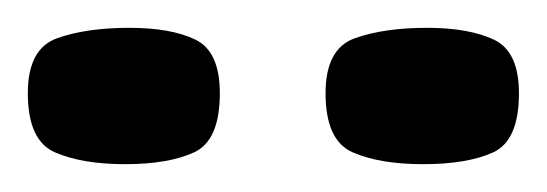

<svg xmlns="http://www.w3.org/2000/svg" viewBox="-20 -576 393 138"><path d="M284 -458Q253 -458 233.5 -466.5Q214 -475 214 -509Q214 -541 235 -548.5Q256 -556 287 -556Q317 -556 335 -547.5Q353 -539 353 -509Q353 -475 334.5 -466.5Q316 -458 284 -458ZM70 -458Q39 -458 19.5 -466.5Q0 -475 0 -509Q0 -541 21 -548.5Q42 -556 73 -556Q103 -556 120.5 -547.5Q138 -539 138 -509Q138 -475 119.5 -466.5Q101 -458 70 -458Z"/></svg>

Font: Genos Black
Style: Regular
Weight: 900
Designer: Robert E. Leuschke
Foundry: Robert E. Leuschke
Version: Version 1.010